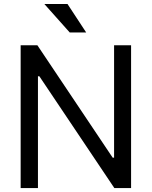

<svg xmlns="http://www.w3.org/2000/svg" viewBox="-20 -958 773 978"><path d="M647.7 -727.3V0H562.5L180.4 -569.6H173.3V0H85.2V-727.3H170.5L554 -154.8H561.1V-727.3ZM323.9 -937.5 419 -792.6H335.2L206 -937.5Z"/></svg>

Font: Inter UI
Style: Regular
Weight: 400
Designer: Rasmus Andersson
Foundry: rsms
Version: Version 2.2